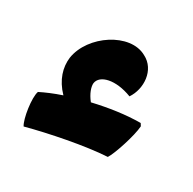

<svg xmlns="http://www.w3.org/2000/svg" viewBox="-92 -437 552 549"><g transform="rotate(30 183.5 -162.5)"><path d="M332 -159C284 -159 230 -151 179 -139C163 -159 157 -178 158 -190C162 -219 209 -231 266 -209C292 -247 289 -309 243 -332C179 -368 75 -300 63 -219C59 -186 69 -150 101 -117C74 -108 51 -98 33 -89C25 -67 35 -1 47 17C118 -2 228 -24 299 -28C311 -46 335 -119 337 -151Z"/></g></svg>

Font: FilmFarsi Display
Style: Regular
Weight: 400
Designer: Borna Izadpanah
Foundry: Borna Izadpanah
Version: Version 1.000;PS 001.000;hotconv 1.0.88;makeotf.lib2.5.64775